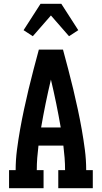

<svg xmlns="http://www.w3.org/2000/svg" viewBox="-20 -998 540 1018"><path d="M28 0V-96H63Q63 -150 70 -204Q77 -258 86.5 -311.5Q96 -365 107.5 -418.5Q119 -472 131.5 -524.5Q144 -577 158 -630Q172 -683 186 -735H314Q328 -683 342 -630Q356 -577 368.5 -524.5Q381 -472 392.5 -418.5Q404 -365 413.5 -311.5Q423 -258 430 -204Q437 -150 437 -96H472V0H289V-96H325Q325 -129 322.5 -161.5Q320 -194 316 -226H184Q180 -194 177.5 -161.5Q175 -129 175 -96H211V0ZM302 -322Q291 -386 278 -449.5Q265 -513 250 -576Q235 -513 222 -449.5Q209 -386 198 -322ZM154 -806 105 -838 195 -978H305L350 -908L395 -838L346 -806L250 -916Z"/></svg>

Font: Iosevka Curly Slab
Style: Bold
Weight: 700
Monospace: yes
Designer: Belleve Invis
Foundry: Belleve Invis
Version: Version 22.1.2; ttfautohint (v1.8.4)